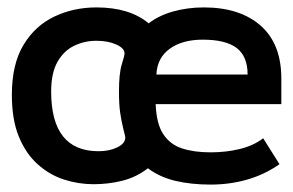

<svg xmlns="http://www.w3.org/2000/svg" viewBox="-20 -486 790 518"><path d="M548 12Q496 12 453.5 2Q411 -8 379 -32Q348 -8 310.5 1.5Q273 11 232 11Q192 11 153 -1.5Q114 -14 82 -42.5Q50 -71 31 -117Q12 -163 12 -230Q12 -313 43.5 -365Q75 -417 127 -441.5Q179 -466 240 -466Q330 -466 381 -423Q408 -444 447 -455Q486 -466 530 -466Q627 -466 683 -417Q739 -368 739 -274V-205H400Q402 -152 420.5 -124Q439 -96 471.5 -85.5Q504 -75 548 -75Q590 -75 627 -84Q664 -93 690 -113L734 -43Q694 -15 647 -1.5Q600 12 548 12ZM402 -285H648Q648 -334 618.5 -356.5Q589 -379 527 -379Q472 -379 438 -354.5Q404 -330 402 -285ZM246 -78Q275 -78 296.5 -88.5Q318 -99 318 -115Q318 -118 316.5 -123Q315 -128 313 -137Q307 -162 304 -183.5Q301 -205 301 -239Q301 -288 308.5 -312Q316 -336 316 -342Q316 -356 293.5 -366Q271 -376 240 -376Q208 -376 180 -362.5Q152 -349 135 -319Q118 -289 118 -239Q118 -78 246 -78Z"/></svg>

Font: Inconsolata ExtraExpanded
Style: Bold
Weight: 700
Width: 8
Monospace: yes
Designer: Raph Levien, Cyreal, Brenton Simpson
Foundry: Raph Levien, Cyreal, Google
Version: Version 3.100; ttfautohint (v1.8.4.7-5d5b)